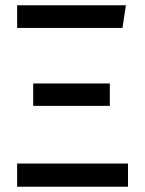

<svg xmlns="http://www.w3.org/2000/svg" viewBox="-20 -709 551 729"><path d="M45 -88H466V0H45ZM106 -392H397V-307H106ZM45 -689H458L445 -603H45Z"/></svg>

Font: Fira Sans Variable
Style: Regular
Weight: 400
Designer: Carrois Corporate & Edenspiekermann AG
Foundry: Carrois Corporate GbR & Edenspiekermann AG
Version: Version 4.202